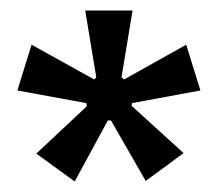

<svg xmlns="http://www.w3.org/2000/svg" viewBox="-20 -720 415 365"><path d="M122 -375 49 -428 145 -518 144 -524 13 -548 40 -635 159 -569 163 -573 142 -700H232L211 -573L216 -569L334 -635L361 -548L231 -524L230 -519L329 -429L257 -376L191 -491H185Z"/></svg>

Font: Bricolage Grotesque
Style: Regular
Weight: 400
Designer: Mathieu Triay
Foundry: Atelier Triay
Version: Version 1.001;gftools[0.9.33.dev8+g029e19f]